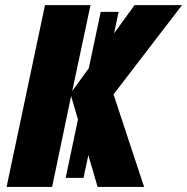

<svg xmlns="http://www.w3.org/2000/svg" viewBox="-20 -734 735 754"><path d="M237.8 -35.6 375.5 -687.5H445.8L308.1 -35.6ZM5.9 0 156.7 -713.9H335.4L263.7 -376.5L508.3 -713.9H694.8L425.8 -363.3L545.9 0H363.3L259.3 -356.9L184.6 0Z"/></svg>

Font: Open Sans SemiCondensed ExtraBold
Style: Italic
Weight: 800
Width: 4
Italic angle: -12°
Designer: Monotype Design Team
Foundry: Monotype Imaging Inc.
Version: Version 3.003